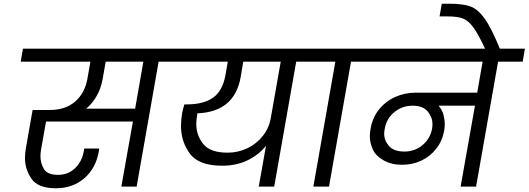

<svg xmlns="http://www.w3.org/2000/svg" viewBox="-20 -1001 2836 1030"><path d="M964 -670H831L713 0H631L693 -349H227L201 -203Q197 -182 197 -163Q197 -126 215.5 -94.5Q234 -63 292 -63Q345 -63 382.5 -98.5Q420 -134 430 -192L432 -204H512Q512 -197 510 -188Q494 -98 432 -44.5Q370 9 280 9Q184 9 149 -42Q114 -93 114 -153Q114 -179 119 -207L155 -411H247Q331 -411 383 -456Q435 -501 449 -579L465 -670H91L103 -740H976ZM749 -670H547L531 -579Q522 -527 498.5 -486Q475 -445 442 -418H705Z M1701 -670H1569L1451 0H1368L1407 -219Q1369 -171 1309 -141.5Q1249 -112 1172 -112Q1046 -112 998.5 -177Q951 -242 951 -325Q951 -357 957 -394Q962 -417 969 -441H983Q1072 -441 1123.5 -477.5Q1175 -514 1190 -601L1202 -670H910L922 -740H1713ZM1486 -670H1285L1271 -587Q1238 -401 1039 -393L1038 -386Q1033 -359 1033 -335Q1033 -276 1070 -229Q1107 -182 1201 -182Q1257 -182 1306.5 -205.5Q1356 -229 1390 -272Q1424 -315 1433 -370Z M1661 0 1779 -670H1647L1659 -740H2006L1994 -670H1863L1745 0Z M2784 -670H2652L2534 0H2451L2528 -434H2333Q2353 -410 2359.5 -383.5Q2366 -357 2366 -337Q2366 -320 2363 -301Q2353 -245 2320 -203Q2287 -161 2239.5 -139Q2192 -117 2137 -117Q2080 -117 2037.5 -141Q1995 -165 1979.5 -200.5Q1964 -236 1964 -269Q1964 -289 1968 -310Q1978 -370 2013.5 -414Q2049 -458 2100.5 -481Q2152 -504 2212 -504H2540L2569 -670H1941L1953 -740H2796ZM2150 -188Q2205 -188 2246.5 -222.5Q2288 -257 2298 -311Q2300 -324 2300 -335Q2300 -372 2274.5 -403Q2249 -434 2194 -434Q2138 -434 2095.5 -399.5Q2053 -365 2044 -310Q2041 -296 2041 -284Q2041 -247 2067 -217.5Q2093 -188 2150 -188Z M2584 -736Q2546 -818 2519 -854.5Q2492 -891 2463 -902Q2434 -913 2380 -913H2338L2350 -981H2391Q2464 -981 2504.5 -966Q2545 -951 2581 -900Q2617 -849 2663 -736Z"/></svg>

Font: Fz Poppins
Style: Italic
Weight: 400
Italic angle: -10°
Designer: Ninad Kale (Devanagari), Jonny Pinhorn (Latin)
Foundry: Indian Type Foundry
Version: Vit hóa bi Vntype.Com & FontZin.Com